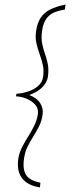

<svg xmlns="http://www.w3.org/2000/svg" viewBox="-20 -684 330 841"><path d="M155 137Q118 131 95.5 115Q73 99 64 73Q55 47 60 12Q64 -14 76 -38Q88 -62 103 -85.5Q118 -109 130 -133.5Q142 -158 146 -185Q149 -208 135 -224.5Q121 -241 98 -251Q75 -261 50 -262L52 -273Q77 -275 102.5 -283Q128 -291 147 -307.5Q166 -324 169 -349Q173 -376 167.5 -400Q162 -424 153.5 -447Q145 -470 139.5 -494.5Q134 -519 138 -547Q143 -583 158 -606Q173 -629 200 -642.5Q227 -656 267 -664L264 -642Q238 -638 217.5 -629.5Q197 -621 183 -602Q169 -583 164 -547Q160 -518 164.5 -494Q169 -470 177 -448Q185 -426 189.5 -402.5Q194 -379 190 -349Q188 -334 178.5 -318.5Q169 -303 151.5 -290Q134 -277 108 -268Q143 -254 156.5 -231.5Q170 -209 167 -185Q163 -154 151 -130.5Q139 -107 125.5 -85.5Q112 -64 100.5 -41Q89 -18 85 12Q80 48 88 69.5Q96 91 114.5 101.5Q133 112 157 116Z"/></svg>

Font: Alumni Sans Thin Thin
Style: Italic
Weight: 250
Italic angle: -8°
Version: Version 1.016